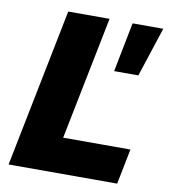

<svg xmlns="http://www.w3.org/2000/svg" viewBox="-80 -768 733 835"><g transform="rotate(10 287.0 -350.0)"><path d="M493.5 0H14L154 -700H336.5L227.5 -156H524.5ZM502.5 -479.5H395.5L438.5 -698H574Z"/></g></svg>

Font: Argentum Sans
Style: Bold Italic
Weight: 700
Italic angle: -11°
Designer: Julieta Ulanovsky (font), Cristiano Sobral (main changes and remaster)
Foundry: Julieta Ulanovsky (font), Cristiano Sobral (main changes and remaster)
Version: Version 2.007;June 15, 2022;FontCreator 14.0.0.2814 64-bit; 